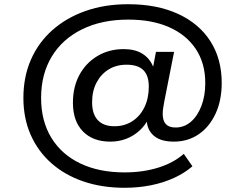

<svg xmlns="http://www.w3.org/2000/svg" viewBox="-20 -734 1144 911"><path d="M571 157Q464 157 376 127Q288 97 224 40.5Q160 -16 125.5 -94.5Q91 -173 91 -269Q91 -369 126.5 -450.5Q162 -532 228.5 -591Q295 -650 386 -682Q477 -714 588 -714Q725 -714 825 -668Q925 -622 978.5 -538Q1032 -454 1032 -341Q1032 -257 1002.5 -194Q973 -131 922 -96.5Q871 -62 805 -62Q745 -62 713 -87.5Q681 -113 677 -155V-157Q650 -113 604.5 -87.5Q559 -62 503 -62Q421 -62 373.5 -110.5Q326 -159 326 -247Q326 -321 356.5 -378Q387 -435 442 -468Q497 -501 567 -501Q620 -501 655 -479.5Q690 -458 706 -419H707L720 -488H806L760 -255Q756 -234 754 -220Q752 -206 752 -194Q752 -161 767 -145Q782 -129 813 -129Q854 -129 885.5 -156Q917 -183 935.5 -231Q954 -279 954 -340Q954 -434 909 -501.5Q864 -569 782.5 -605Q701 -641 589 -641Q463 -641 369.5 -595Q276 -549 225.5 -465.5Q175 -382 175 -269Q175 -160 223.5 -80.5Q272 -1 361 41.5Q450 84 571 84Q658 84 730.5 61.5Q803 39 852 -4L893 55Q856 87 806 110Q756 133 696.5 145Q637 157 571 157ZM523 -135Q571 -135 608 -159Q645 -183 665.5 -225.5Q686 -268 686 -323Q686 -376 660 -401.5Q634 -427 581 -427Q532 -427 495.5 -404.5Q459 -382 438 -342Q417 -302 417 -249Q417 -193 444 -164Q471 -135 523 -135Z"/></svg>

Font: Nunito Sans 7pt SemiExpanded SemiBold
Style: Italic
Weight: 600
Width: 6
Italic angle: -9°
Designer: Vernon Adams
Foundry: Vernon Adams
Version: Version 3.101;gftools[0.9.27]